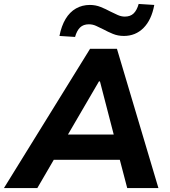

<svg xmlns="http://www.w3.org/2000/svg" viewBox="-59 -952 862 972"><path d="M-39 0 397 -705H533L743 0H585L535 -191L586 -143H174L240 -189L130 0ZM442 -540 267 -240 247 -271H555L525 -239L447 -540ZM321 -765 242 -770Q252 -821 273 -856Q294 -891 325.5 -909Q357 -927 396 -927Q425 -927 451 -916.5Q477 -906 499 -894Q519 -884 537 -876Q555 -868 573 -868Q601 -868 617.5 -884Q634 -900 643 -932L722 -927Q708 -851 667.5 -810.5Q627 -770 568 -770Q538 -770 512.5 -780.5Q487 -791 465 -803Q445 -813 427.5 -821Q410 -829 391 -829Q363 -829 346.5 -813Q330 -797 321 -765Z"/></svg>

Font: Nunito Sans 9pt ExtraBold
Style: Italic
Weight: 800
Italic angle: -9°
Version: Version 3.101;gftools[0.9.27]